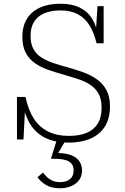

<svg xmlns="http://www.w3.org/2000/svg" viewBox="-20 -748 672 1030"><path d="M349 -19Q404 -19 443 -34.5Q482 -50 503.5 -83.5Q525 -117 525 -171Q525 -216 508.5 -245.5Q492 -275 463.5 -293.5Q435 -312 398.5 -324Q362 -336 324 -347Q280 -359 239.5 -373Q199 -387 167.5 -409Q136 -431 118 -465Q100 -499 100 -551Q100 -607 124 -646.5Q148 -686 194 -707Q240 -728 305 -728Q366 -728 408.5 -707Q451 -686 475.5 -645.5Q500 -605 507 -546L494 -573L503 -715H536V-516H498Q484 -574 459.5 -613Q435 -652 397 -672Q359 -692 305 -692Q252 -692 216 -676Q180 -660 162 -630Q144 -600 144 -556Q144 -514 158.5 -486.5Q173 -459 199.5 -441.5Q226 -424 261.5 -411.5Q297 -399 339 -388Q382 -376 423 -361.5Q464 -347 497 -324.5Q530 -302 550 -266.5Q570 -231 570 -178Q570 -112 542.5 -69Q515 -26 465.5 -4.5Q416 17 349 17Q276 17 225 -7.5Q174 -32 143.5 -80Q113 -128 101 -196L115 -176L106 0H71V-228H117Q131 -159 161 -112.5Q191 -66 238 -42.5Q285 -19 349 -19ZM338 -5 285 85 279 73Q323 72 354.5 82Q386 92 403 113.5Q420 135 420 166Q420 190 410.5 208Q401 226 384 238Q367 250 346.5 256Q326 262 304 262Q257 262 228 245Q199 228 181 203L210 178Q219 189 231 201Q243 213 260.5 221Q278 229 304 229Q336 229 355.5 213Q375 197 375 166Q375 134 351 119Q327 104 275 104H253L287 -5Z"/></svg>

Font: Roboto Serif 20pt Thin
Style: Regular
Weight: 250
Version: Version 1.008